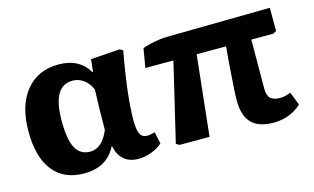

<svg xmlns="http://www.w3.org/2000/svg" viewBox="-71 -719 1514 926"><g transform="rotate(-15 686.0 -256.0)"><path d="M252 14Q150 14 96.5 -54.5Q43 -123 43 -251Q43 -379 102.5 -452.5Q162 -526 266 -526Q369 -526 416 -447H418L425 -510L570 -520L586 -511Q546 -295 546 -172Q546 -123 556.5 -103Q567 -83 593 -83Q606 -83 630 -90L643 -31Q620 -10 587 2Q554 14 523 14Q434 14 414 -78H412Q366 14 252 14ZM307 -80Q366 -80 401 -163Q401 -213 402 -267.5Q403 -322 405 -364Q392 -395 367 -414Q342 -433 311 -433Q211 -433 211 -259Q211 -165 234 -122.5Q257 -80 307 -80Z M1197 14Q1123 14 1087.5 -22.5Q1052 -59 1052 -137Q1052 -157 1054 -189Q1056 -221 1058.5 -259Q1061 -297 1064 -334Q1067 -371 1070 -401H923L880 0H731L714 -9L807 -401H667L683 -496Q698 -502 720 -507Q742 -512 765 -515.5Q788 -519 804 -519L1322 -526V-410L1305 -401H1196Q1196 -345 1195.5 -283.5Q1195 -222 1195 -158Q1195 -122 1210 -107.5Q1225 -93 1261 -93Q1282 -93 1311 -105L1337 -39Q1279 14 1197 14Z"/></g></svg>

Font: Literata 12pt
Style: Bold
Weight: 700
Designer: Latin by Veronika Burian and Jose Scaglione. Greek by Irene Vlachou. Cyrillic by Vera Evstafieva.
Foundry: TypeTogether
Version: Version 3.002